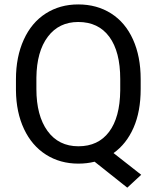

<svg xmlns="http://www.w3.org/2000/svg" viewBox="-20 -741 728 881"><path d="M625.5 -332.5Q625.5 -229.5 592.8 -155Q560.1 -80.6 501 -38.6L627.9 61L564 120.1L414.1 1Q378.9 9.8 339.8 9.8Q255.9 9.8 190.9 -31.5Q126 -72.8 90.1 -149.2Q54.2 -225.6 53.2 -326.2V-377.4Q53.2 -480 88.9 -558.6Q124.5 -637.2 189.7 -679Q254.9 -720.7 338.9 -720.7Q424.8 -720.7 490 -679.2Q555.2 -637.7 590.3 -559.8Q625.5 -481.9 625.5 -377.9ZM531.7 -378.4Q531.7 -503.9 481.7 -572Q431.6 -640.1 338.9 -640.1Q250.5 -640.1 199.5 -572.5Q148.4 -504.9 147 -384.8V-332.5Q147 -210.4 198 -140.1Q249 -69.8 339.8 -69.8Q430.7 -69.8 480.5 -136Q530.3 -202.1 531.7 -325.7Z"/></svg>

Font: Vazir FD
Style: FD
Weight: 400
Foundry: Based on Dejavu fonts, by Saber Rastikerdar
Version: Version 26.0.0